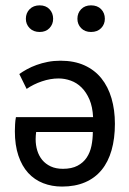

<svg xmlns="http://www.w3.org/2000/svg" viewBox="-20 -686 484 718"><path d="M35.6 0ZM52.2 -409.2Q64.5 -418 80.8 -427Q97.2 -436 116.7 -443.1Q136.2 -450.2 158.7 -454.6Q181.2 -459 206.1 -459Q257.3 -459 295.7 -441.7Q334 -424.3 359.1 -393.1Q384.3 -361.8 397 -318.4Q409.7 -274.9 409.7 -223.1Q409.7 -168 397.2 -124.3Q384.8 -80.6 359.9 -50.3Q335 -20 297.9 -4.2Q260.7 11.7 211.9 11.7Q173.8 11.7 141.4 -1Q108.9 -13.7 85.4 -39.3Q62 -64.9 48.8 -104Q35.6 -143.1 35.6 -195.3Q35.6 -207 36.4 -221.2Q37.1 -235.4 39.6 -248H328.1Q326.2 -286.6 314.5 -314Q302.7 -341.3 284.9 -358.9Q267.1 -376.5 244.6 -384.5Q222.2 -392.6 199.2 -392.6Q168.5 -392.6 136.7 -381.8Q105 -371.1 79.6 -353.5ZM115.2 -192.4Q114.3 -185.5 113.8 -179Q113.3 -172.4 113.3 -165.5Q113.3 -143.1 119.4 -123Q125.5 -103 137.9 -87.9Q150.4 -72.8 169.7 -63.7Q189 -54.7 215.3 -54.7Q248 -54.7 269.8 -66.2Q291.5 -77.6 304.2 -96.7Q316.9 -115.7 322 -140.6Q327.1 -165.5 327.1 -192.4ZM76.7 -615.7Q76.7 -637.2 90.8 -651.6Q105 -666 128.4 -666Q151.4 -666 165 -651.6Q178.7 -637.2 178.7 -615.7Q178.7 -595.2 165 -580.8Q151.4 -566.4 128.4 -566.4Q105 -566.4 90.8 -580.8Q76.7 -595.2 76.7 -615.7ZM269.5 -615.7Q269.5 -637.2 283.4 -651.6Q297.4 -666 320.3 -666Q344.2 -666 358.2 -651.6Q372.1 -637.2 372.1 -615.7Q372.1 -595.2 358.2 -580.8Q344.2 -566.4 320.3 -566.4Q297.4 -566.4 283.4 -580.8Q269.5 -595.2 269.5 -615.7Z"/></svg>

Font: PT Astra Sans
Style: Regular
Weight: 400
Designer: A.Korolkova, I. Chaeva
Foundry: ParaType Ltd
Version: Version 1.001; ttfautohint (v1.6)